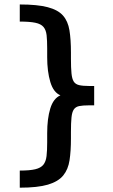

<svg xmlns="http://www.w3.org/2000/svg" viewBox="-20 -764 511 872"><path d="M69.8 88.4V10.7Q115.2 10.7 140.4 4.6Q165.5 -1.5 177 -15.9Q188.5 -30.3 191.4 -55.2Q194.3 -80.1 194.3 -117.7V-158.7Q194.3 -225.1 208.3 -271Q222.2 -316.9 254.4 -331.1Q222.7 -344.2 208.5 -391.8Q194.3 -439.5 194.3 -503.9V-543.5Q194.3 -580.1 191.7 -604Q189 -627.9 177.5 -641.6Q166 -655.3 140.6 -660.6Q115.2 -666 69.8 -666V-743.7Q149.9 -743.7 196.5 -731.4Q243.2 -719.2 265.9 -693.6Q288.6 -668 295.4 -626.5Q302.2 -585 302.2 -525.9V-497.6Q302.2 -455.6 304.7 -430.7Q307.1 -405.8 314.9 -393.6Q322.8 -381.3 339.4 -377.4Q356 -373.5 384.3 -373.5H407.7V-285.6H384.3Q356 -285.6 339.6 -282.2Q323.2 -278.8 315.2 -266.8Q307.1 -254.9 304.7 -230.5Q302.2 -206.1 302.2 -164.1V-134.8Q302.2 -78.1 295.9 -36.4Q289.6 5.4 267.1 33Q244.6 60.5 197.8 74.5Q150.9 88.4 69.8 88.4Z"/></svg>

Font: Monda Medium
Style: Regular
Weight: 500
Designer: Vernon Adams
Foundry: Vernon Adams
Version: Version 2.200